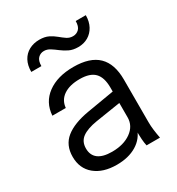

<svg xmlns="http://www.w3.org/2000/svg" viewBox="-175 -834 882 955"><g transform="rotate(-30 266.5 -356.0)"><path d="M393 0Q389 -17 387.5 -39Q386 -61 386 -95H381V-339Q381 -397 354.5 -424.5Q328 -452 269 -452Q211 -452 176.5 -428.5Q142 -405 138 -362H61Q66 -436 123 -478Q180 -520 272 -520Q367 -520 413 -475Q459 -430 459 -340V-95Q459 -73 462 -49.5Q465 -26 470 0ZM218 10Q139 10 92.5 -28.5Q46 -67 46 -134Q46 -201 92 -238Q138 -275 226 -290L404 -320V-254L238 -228Q182 -219 153 -198Q124 -177 124 -137Q124 -98 150.5 -78Q177 -58 229 -58Q296 -58 338.5 -88.5Q381 -119 381 -168L394 -97Q378 -46 331.5 -18Q285 10 218 10ZM344 -593Q314 -593 292.5 -603.5Q271 -614 253.5 -627.5Q236 -641 219.5 -651.5Q203 -662 185 -662Q165 -662 151 -648Q137 -634 137 -603H79Q79 -641 93.5 -667.5Q108 -694 134 -708Q160 -722 193 -722Q224 -722 245 -711.5Q266 -701 282 -687.5Q298 -674 313.5 -663.5Q329 -653 348 -653Q369 -653 383 -667Q397 -681 397 -712H455Q455 -676 440.5 -649Q426 -622 401 -607.5Q376 -593 344 -593Z"/></g></svg>

Font: Instrument Sans
Style: Regular
Weight: 400
Designer: Rodrigo Fuenzalida
Foundry: fragTYPE
Version: Version 1.000;gftools[0.9.28]